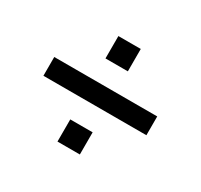

<svg xmlns="http://www.w3.org/2000/svg" viewBox="-112 -681 824 788"><g transform="rotate(30 300.0 -287.0)"><path d="M56 -242V-331H544V-242ZM241 -37V-142H347V-37ZM241 -431V-537H347V-431Z"/></g></svg>

Font: Nunito Sans 11pt
Style: Bold
Weight: 700
Version: Version 3.101;gftools[0.9.27]